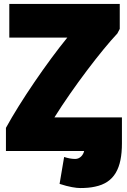

<svg xmlns="http://www.w3.org/2000/svg" viewBox="-20 -738 642 970"><path d="M304 55C322 61 341 65 360 65C385 65 401 44 405 25H10V-92C83 -226 218 -423 320 -548H27V-718H585V-592C581 -584 577 -577 573 -569C492 -483 350 -297 255 -145H596V-14C596 112 558 185 460 205C438 210 413 212 385 212C366 212 329 207 281 191Z"/></svg>

Font: Repo Black
Style: Regular
Weight: 900
Designer: Stefan Peev
Foundry: Context Ltd
Version: Version 1.502